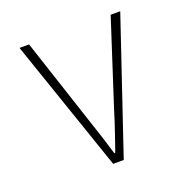

<svg xmlns="http://www.w3.org/2000/svg" viewBox="-101 -621 701 717"><g transform="rotate(-20 250.0 -263.0)"><path d="M230.5 0 49.8 -526.4H87.9L200.2 -185.5Q232.4 -89.8 248 -36.1H252Q256.8 -49.8 274.9 -102.5Q293 -155.3 301.8 -185.5L412.1 -526.4H450.2L272.5 0Z"/></g></svg>

Font: Gen Shin Gothic Monospace ExtraLight
Style: Regular
Weight: 200
Designer: [Source Han Sans]
Ryoko NISHIZUKA  (kana & ideographs); Paul D. Hunt (Latin, Greek & Cyrillic); Wenlong ZHANG  (bopomofo
Version: Version 1.002.20150607